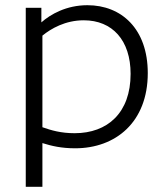

<svg xmlns="http://www.w3.org/2000/svg" viewBox="-20 -560 639 738"><path d="M269 10C424 10 548 -90 548 -279C548 -449 447 -540 316 -540C235 -540 174 -505 139 -474V-530H79V158H143V-10C178 1 216 10 269 10ZM302 -482C412 -482 482 -405 482 -276C482 -126 393 -48 267 -48C214 -48 177 -59 143 -71V-423C176 -450 231 -482 302 -482Z"/></svg>

Font: Roundo
Style: Regular
Weight: 400
Designer: Shiva Nallaperumal
Foundry: Indian Type Foundry
Version: Version 2.000